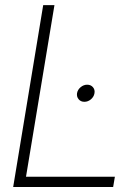

<svg xmlns="http://www.w3.org/2000/svg" viewBox="-20 -748 540 768"><path d="M32.7 0 152.8 -727.5H197.8L84 -41H439.5L432.6 0ZM317.4 -340.8Q303.2 -340.8 294.7 -350.8Q286.1 -360.8 288.1 -375Q290.5 -389.2 302.5 -399.2Q314.5 -409.2 328.6 -409.2Q343.3 -409.2 351.8 -399.2Q360.4 -389.2 357.9 -375Q355.5 -360.8 343.8 -350.8Q332 -340.8 317.4 -340.8Z"/></svg>

Font: Inter Display Extra Light
Style: Italic
Weight: 200
Italic angle: -9.39999°
Designer: Rasmus Andersson
Foundry: rsms
Version: Version 4.000;git-4fc901f